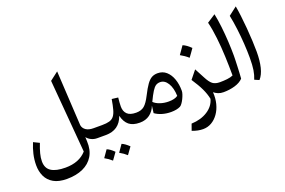

<svg xmlns="http://www.w3.org/2000/svg" viewBox="-125 -1186 2807 1894"><g transform="rotate(-20 1279.0 -239.0)"><path d="M572.3 -754.4 605 -177.7Q610.4 -145 639.2 -125Q668 -105 718.3 -105H718.8V0H718.3Q686 0 657.7 -13.7Q629.4 -27.3 611.8 -50.3L613.8 -6.3Q618.2 85.9 580.3 148.7Q542.5 211.4 470.9 243.7Q399.4 275.9 302.2 275.9Q216.3 275.9 163.1 245.1Q109.9 214.4 85.4 162.1Q61 109.9 61 45.9Q61 -13.7 74.2 -70.1Q87.4 -126.5 109.9 -180.2L171.4 -150.4Q149.9 -95.7 138.7 -52.7Q127.4 -9.8 127.4 28.8Q127.4 101.1 178 133.5Q228.5 166 326.2 166Q471.7 166 548.8 78.1L484.4 -687Z M715.8 209Q745.1 169.4 768.1 134.3Q801.8 147 842.3 187.5Q829.1 206.5 815.9 224.6Q802.7 242.7 789.6 261.2Q755.9 230.5 715.8 209ZM872.6 209Q894 179.7 924.8 134.3Q958 147.5 999.5 187.5Q969.7 229.5 946.3 261.2Q916.5 233.4 872.6 209ZM718.8 0Q702.1 0 702.1 -33.2V-71.8Q702.1 -105 718.8 -105H808.1Q855.5 -105 885.3 -113.5Q915 -122.1 933.1 -144.5Q951.2 -167 962.6 -208.3Q974.1 -249.5 984.9 -314.5L1050.3 -306.6Q1047.4 -279.3 1045.7 -255.9Q1043.9 -232.4 1043.9 -213.4Q1043.9 -163.1 1073.2 -134Q1102.5 -105 1167 -105H1167.5V0H1167Q1095.2 0 1055.2 -32.5Q1015.1 -64.9 998 -133.3Q952.1 0 808.6 0Z M1496.1 -398.9Q1549.3 -398.9 1586.4 -366.2Q1623.5 -333.5 1643.1 -278.1Q1662.6 -222.7 1662.6 -153.8Q1662.6 -139.2 1655.5 -117.7Q1648.4 -96.2 1637.5 -74Q1626.5 -51.8 1614 -34.7Q1601.6 -17.6 1590.8 -12.2Q1553.7 6.8 1492.7 6.8Q1445.8 6.8 1402.3 -5.6Q1358.9 -18.1 1325.7 -42L1335.4 -117.2Q1314.5 -62.5 1271.7 -31.2Q1229 0 1167.5 0Q1150.9 0 1150.9 -33.2V-71.8Q1150.9 -105 1167.5 -105Q1220.7 -105 1253.2 -132.3Q1285.6 -159.7 1319.8 -227.5Q1354 -295.4 1380.6 -332.5Q1407.2 -369.6 1434.1 -384.3Q1460.9 -398.9 1496.1 -398.9ZM1489.3 -307.6Q1463.9 -307.6 1444.3 -295.2Q1424.8 -282.7 1403.6 -249Q1382.3 -215.3 1351.6 -150.9Q1373 -128.4 1415.3 -113.5Q1457.5 -98.6 1506.3 -98.6Q1569.8 -98.6 1603 -122.6Q1600.1 -206.1 1568.8 -256.8Q1537.6 -307.6 1489.3 -307.6Z M1858.4 -307.6 1914.1 -202.6Q1942.4 -147.5 1970 -126.2Q1997.6 -105 2045.9 -105H2046.4V0H2045.9Q2015.1 0 1991.2 -9.5Q1967.3 -19 1946.8 -35.6Q1951.7 29.3 1937 85.4Q1922.4 141.6 1892.3 183.8Q1862.3 226.1 1821.3 249.8Q1780.3 273.4 1732.4 273.4Q1707 273.4 1679.2 268.1Q1651.4 262.7 1618.7 250.5L1642.6 183.1Q1742.7 179.2 1812.7 134Q1882.8 88.9 1901.4 16.6Q1890.6 -37.1 1864 -93.3Q1837.4 -149.4 1789.1 -221.7ZM1822.8 -574.2Q1860.8 -559.6 1905.3 -515.6Q1891.1 -495.1 1876.7 -474.9Q1862.3 -454.6 1846.7 -433.6Q1809.6 -466.8 1764.6 -491.2Q1779.8 -512.7 1793.9 -532.7Q1808.1 -552.7 1822.8 -574.2Z M2223.6 -753.4Q2237.3 -688.5 2246.1 -609.9Q2254.9 -531.2 2259.3 -451.7Q2263.7 -372.1 2263.7 -303.7Q2263.7 -290.5 2262.9 -262.7Q2262.2 -234.9 2260.7 -200Q2259.3 -165 2257.6 -129.9Q2255.9 -94.7 2253.4 -66.4Q2222.2 -33.2 2166 -16.6Q2109.9 0 2046.4 0Q2029.8 0 2029.8 -33.2V-71.8Q2029.8 -105 2046.4 -105Q2084.5 -105 2121.8 -109.1Q2159.2 -113.3 2184.6 -125Q2184.6 -222.2 2180.4 -324.5Q2176.3 -426.8 2165.5 -522.9Q2154.8 -619.1 2135.7 -696.3Z M2447.3 -754.4Q2455.6 -710.4 2463.1 -647.2Q2470.7 -584 2476.6 -514.2Q2482.4 -444.3 2485.6 -378.7Q2488.8 -313 2488.8 -264.6Q2488.8 -170.4 2471.9 -101.3Q2455.1 -32.2 2418.9 8.3L2371.1 -12.2Q2388.7 -54.7 2396.5 -104Q2404.3 -153.3 2404.3 -231.4Q2404.3 -300.8 2399.2 -379.4Q2394 -458 2384.3 -537.1Q2374.5 -616.2 2359.9 -687Z"/></g></svg>

Font: Pinar-DS1-FD Medium
Style: Regular
Weight: 500
Designer: Amin Abedi
Version: Version 3.000